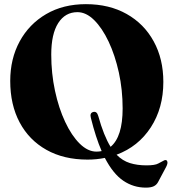

<svg xmlns="http://www.w3.org/2000/svg" viewBox="-20 -734 820 901"><path d="M383 -714.5Q492.5 -714.5 574.2 -668.5Q656 -622.5 701.2 -540Q746.5 -457.5 746.5 -349.5Q746.5 -227 687.8 -136.5Q629 -46 527 -8Q555 20.5 589.5 31.2Q624 42 667 42Q707.5 42 722.8 33.2Q738 24.5 751.5 18Q763 14 765.5 25.5Q767.5 33.5 760 48.5L722.5 119Q715.5 133 702 139.8Q688.5 146.5 664.5 146.5Q606.5 146.5 558.8 114.2Q511 82 472 7Q433 15 391 15Q279.5 15 198 -30.8Q116.5 -76.5 72.2 -159.5Q28 -242.5 28 -354Q28 -458 72.2 -539.5Q116.5 -621 196.5 -667.8Q276.5 -714.5 383 -714.5ZM406.5 -180.5Q400 -204 417.5 -208.5Q434.5 -213 441 -190Q467 -96.5 499 -45Q555.5 -92 555.5 -225Q555.5 -312.5 537.8 -393.5Q520 -474.5 489.8 -538.5Q459.5 -602.5 421.8 -639.8Q384 -677 343.5 -677Q286 -677 253.2 -625.8Q220.5 -574.5 220.5 -478Q220.5 -390 238 -308.2Q255.5 -226.5 285.8 -162Q316 -97.5 354 -60Q392 -22.5 432.5 -22.5Q445.5 -22.5 457 -25Q429 -89.5 406.5 -180.5Z"/></svg>

Font: Fraunces 72pt
Style: Bold
Weight: 700
Version: Version 1.000;[b76b70a41]